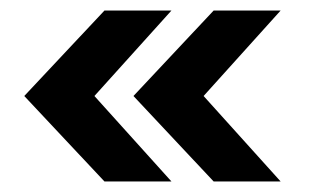

<svg xmlns="http://www.w3.org/2000/svg" viewBox="-20 -435 589 364"><path d="M305 -91H178L26 -253L178 -415H305L159 -253ZM366 -253 512 -91H385L233 -253L385 -415H512Z"/></svg>

Font: Hind Guntur SemiBold
Style: Regular
Weight: 600
Designer: Manushi Parikh, Hitesh Malaviya
Foundry: Indian Type Foundry
Version: Version 1.000;PS 1.0;hotconv 1.0.86;makeotf.lib2.5.63406; tt